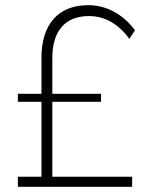

<svg xmlns="http://www.w3.org/2000/svg" viewBox="-20 -721 575 741"><path d="M182 -39H490V0H49V-39H140V-328H49V-359H140V-497Q140 -595 187 -648Q234 -701 321 -701Q373 -701 419.5 -676Q466 -651 501 -604L479 -571Q448 -614 408.5 -636.5Q369 -659 324 -659Q255 -659 218.5 -617.5Q182 -576 182 -497V-359H370V-328H182Z"/></svg>

Font: Gontserrat ExtraLight
Style: Regular
Weight: 275
Designer: Julieta Ulanovsky
Foundry: Julieta Ulanovsky
Version: Version 6.001